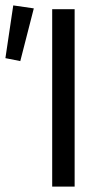

<svg xmlns="http://www.w3.org/2000/svg" viewBox="-39 -690 386 710"><path d="M154 0V-656H237V0ZM-19 -475 10 -670 86 -659 36 -464Z"/></svg>

Font: Source Sans Pro
Style: Regular
Weight: 400
Designer: Paul D. Hunt
Foundry: Adobe Systems Incorporated
Version: Version 2.021;PS 2.000;hotconv 1.0.86;makeotf.lib2.5.63406